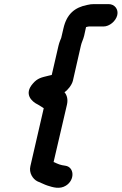

<svg xmlns="http://www.w3.org/2000/svg" viewBox="-20 -752 592 935"><path d="M509 -732H438C427 -732 417 -731 405 -728C344 -716 305 -684 289 -614L278 -567L273 -555C270 -547 267 -539 265 -530L232 -387L215 -383C183 -375 163 -372 140 -345C96 -295 132 -258 166 -242C176 -237 184 -230 193 -225L128 57C120 90 140 120 162 131C178 137 196 147 212 152C237 160 271 171 301 152C346 124 342 61 298 55C274 52 263 47 244 38C243 38 242 38 241 37L306 -242C312 -268 306 -289 294 -303C309 -312 330 -338 335 -359L374 -530C377 -545 386 -561 390 -579L399 -620C403 -621 409 -623 413 -623H484C513 -623 544 -649 551 -678C558 -707 538 -732 509 -732Z"/></svg>

Font: Electronic
Style: ExHvIt
Weight: 900
Version: Version 1.011